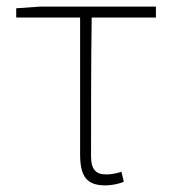

<svg xmlns="http://www.w3.org/2000/svg" viewBox="-20 -547 519 580"><path d="M298 13C321 13 343 7 354 2L347 -28C334 -24 317 -20 301 -20C268 -20 255 -37 255 -75C255 -215 255 -353 257 -494H451V-527H101L29 -522V-494H222V-81C222 -14 242 13 298 13Z"/></svg>

Font: Source Han Sans JP ExtraLight
Style: Regular
Weight: 250
Designer: Ryoko NISHIZUKA 西塚涼子 (kana, bopomofo & ideographs); Paul D. Hunt (Latin, Greek & Cyrillic); Sandoll Communications 산돌커뮤니
Foundry: Adobe
Version: Version 2.001;hotconv 1.0.107;makeotfexe 2.5.65593